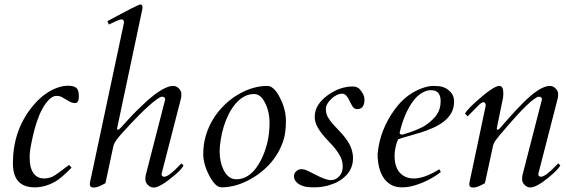

<svg xmlns="http://www.w3.org/2000/svg" viewBox="-20 -823 2528 857"><path d="M314.9 -362.8Q300.8 -362.8 283 -373.8Q265.1 -384.8 255.6 -389.9Q246.1 -395 231 -395Q215.8 -395 199.2 -378.7Q182.6 -362.3 168.7 -336.7Q154.8 -311 144.3 -279.3Q133.8 -247.6 127 -216.3Q112.3 -152.8 112.3 -125.5Q112.3 -98.1 115.7 -82.3Q119.1 -66.4 127 -53.7Q143.6 -26.4 177.2 -26.4Q204.1 -26.4 227.1 -42Q250 -57.6 263.2 -68.1Q276.4 -78.6 289.1 -86.9L299.3 -74.2Q254.4 -29.3 231 -15.1Q184.1 13.2 134.8 13.2Q37.6 13.2 37.6 -93.8Q37.6 -237.3 120.6 -342.8Q169.4 -404.8 228.5 -428.7Q257.3 -440.4 283.2 -440.4Q309.1 -440.4 320.6 -430.9Q332 -421.4 332 -392.1Q332 -362.8 314.9 -362.8Z M380.9 0Q380.9 -6.3 383.3 -16.6Q387.7 -36.1 388.7 -41.5L531.2 -711.4Q533.2 -719.2 533.2 -724.1Q533.2 -736.3 522.5 -736.3Q514.2 -736.3 498.8 -729Q483.4 -721.7 465.8 -713.4L459.5 -728.5Q597.2 -803.2 606.7 -803.2Q616.2 -803.2 616.2 -787.1Q616.2 -785.6 613.3 -772.5L502.4 -249Q502.4 -244.1 506.8 -244.1Q511.7 -244.1 523.2 -257.1Q534.7 -270 551.8 -288.8Q568.8 -307.6 589.1 -327.9Q609.4 -348.1 631.3 -368.2Q653.3 -388.2 674.8 -404.3Q723.6 -439.5 752.9 -439.5Q767.6 -439.5 778.6 -428Q789.6 -416.5 789.6 -403.8Q789.6 -391.1 788.1 -384.8L701.2 -46.9V-44.9Q701.2 -34.2 713.4 -34.2Q732.9 -34.2 782.2 -85.9Q787.6 -91.3 790 -93.8L799.3 -84.5Q790 -66.4 760 -41.5Q730 -16.6 715.8 -7.3Q683.6 14.2 667.2 14.2Q650.9 14.2 639.9 2.4Q628.9 -9.3 628.9 -21.7Q628.9 -34.2 630.4 -41L717.3 -378.9V-380.9Q717.3 -385.3 713.1 -388.4Q709 -391.6 702.4 -391.4Q695.8 -391.1 679.7 -379.6Q663.6 -368.2 643.6 -350.1Q623.5 -332 601.6 -310.1Q579.6 -288.1 559.6 -266.6Q511.7 -215.3 500 -198.7Q488.3 -182.1 485.4 -168L450.7 -5.4Q417 14.2 398.9 14.2Q380.9 14.2 380.9 0Z M1173.3 -439.5Q1202.1 -439.5 1228.5 -388.7Q1256.3 -335.9 1256.3 -283Q1256.3 -230 1244.1 -193.6Q1231.9 -157.2 1211.2 -126Q1190.4 -94.7 1162.1 -69.1Q1133.8 -43.5 1101.6 -25.4Q1034.7 13.2 968.3 13.2Q941.9 13.2 914.6 -38.1Q887.2 -90.3 887.2 -135.3Q887.2 -180.2 899.2 -219.5Q911.1 -258.8 931.9 -292.2Q952.6 -325.7 980.5 -353Q1008.3 -380.4 1040 -399.4Q1106.9 -439.5 1173.3 -439.5ZM977.1 -66.4Q998 -22.9 1034.7 -22.9Q1101.1 -22.9 1144.5 -107.9Q1183.1 -183.6 1183.1 -273.4Q1183.1 -333.5 1156.2 -376Q1138.7 -403.3 1114.3 -403.3Q1089.8 -403.3 1069.1 -391.6Q1048.3 -379.9 1031.5 -360.1Q1014.6 -340.3 1001.2 -314Q987.8 -287.6 978.8 -258.5Q969.7 -229.5 965.1 -199Q960.4 -168.5 960.4 -147Q960.4 -125.5 964.4 -105.2Q968.3 -85 977.1 -66.4Z M1387.7 -43.5Q1434.1 -19 1456.5 -19Q1479 -19 1494.4 -36.6Q1509.8 -54.2 1509.8 -78.4Q1509.8 -102.5 1500.5 -121.6Q1491.2 -140.6 1477.3 -158Q1463.4 -175.3 1447.3 -191.7Q1431.2 -208 1417.5 -225.6Q1384.8 -266.6 1384.8 -299.6Q1384.8 -332.5 1401.4 -356.4Q1418 -380.4 1443.4 -398.4Q1497.6 -437 1554.2 -437Q1575.2 -437 1586.4 -423.8Q1606.9 -399.9 1606.9 -379.9Q1606.9 -335.9 1574.7 -335.9Q1561 -335.9 1553.2 -348.6Q1545.4 -361.3 1541.5 -370.4Q1537.6 -379.4 1532.7 -386.7Q1522 -404.8 1508.5 -404.8Q1495.1 -404.8 1481.9 -398.2Q1468.8 -391.6 1458.5 -381.3Q1434.6 -358.4 1434.6 -336.9Q1434.6 -315.4 1443.6 -299.8Q1452.6 -284.2 1466.1 -269Q1479.5 -253.9 1495.1 -238Q1510.7 -222.2 1523.9 -204.1Q1555.7 -161.6 1555.7 -116.7Q1555.7 -55.7 1499 -18.6Q1481.9 -7.3 1469 -3.2Q1456.1 1 1449.5 3.4Q1442.9 5.9 1433.1 7.8Q1409.7 13.2 1382.3 13.2Q1355 13.2 1341.6 10Q1328.1 6.8 1317.6 1Q1307.1 -4.9 1300 -13.7Q1293 -22.5 1292.2 -35.6Q1291.5 -48.8 1302 -58.3Q1312.5 -67.9 1325.2 -67.9Q1337.9 -67.9 1354 -60.3Q1370.1 -52.7 1387.7 -43.5Z M1827.6 -26.4Q1874 -26.4 1940.9 -67.4L1947.8 -55.2Q1896.5 -15.6 1831.5 4.4Q1803.2 13.2 1773.7 13.2Q1744.1 13.2 1723.6 0.7Q1703.1 -11.7 1689.9 -32.7Q1665.5 -72.8 1665.5 -136.2Q1675.3 -244.6 1743.7 -336.9Q1790 -399.4 1855 -425.8Q1888.2 -439.5 1914.8 -439.5Q1941.4 -439.5 1956.1 -434.8Q1970.7 -430.2 1981.9 -420.9Q2006.8 -400.9 2006.8 -370.4Q2006.8 -339.8 1993.9 -317.9Q1981 -295.9 1960 -279.8Q1939 -263.7 1912.1 -252Q1885.3 -240.2 1857.7 -231.4Q1830.1 -222.7 1803.5 -215.6Q1776.9 -208.5 1756.8 -201.2Q1741.2 -164.6 1741.2 -126.5Q1741.2 -58.1 1787.6 -34.7Q1804.2 -26.4 1827.6 -26.4ZM1763.7 -230.5Q1763.7 -222.2 1776.9 -222.2Q1850.6 -243.7 1882.3 -265.9Q1914.1 -288.1 1930.4 -312.5Q1946.8 -336.9 1946.8 -371.1Q1946.8 -405.8 1925.3 -416.5Q1918 -420.4 1902.1 -420.4Q1886.2 -420.4 1868.2 -410.9Q1850.1 -401.4 1835.4 -385.5Q1820.8 -369.6 1809.1 -349.6Q1797.4 -329.6 1788.6 -308.6Q1773.9 -273.4 1763.7 -230.5Z M2209 -439.5Q2226.6 -439.5 2226.6 -406.7Q2226.6 -392.1 2224.9 -384.3Q2223.1 -376.5 2220.5 -363.3Q2217.8 -350.1 2212.4 -324Q2207 -297.9 2197.3 -249.5Q2197.3 -244.1 2201.4 -244.1Q2205.6 -244.1 2209.2 -248.3Q2212.9 -252.4 2220.7 -261.2Q2228.5 -270 2244.9 -288.8Q2261.2 -307.6 2280 -327.9Q2298.8 -348.1 2319.1 -368.2Q2339.4 -388.2 2359.4 -404.3Q2404.8 -439.5 2434.6 -439.5Q2449.2 -439.5 2460.2 -428Q2471.2 -416.5 2471.2 -403.8Q2471.2 -391.1 2469.7 -384.8L2382.8 -46.9V-44.9Q2382.8 -34.2 2395 -34.2Q2414.6 -34.2 2463.9 -85.9Q2469.2 -91.3 2471.7 -93.8L2481 -84.5Q2471.2 -65.4 2425.8 -28.3Q2373.5 13.7 2347.2 13.7Q2332.5 13.7 2321.5 2.2Q2310.5 -9.3 2310.5 -21.7Q2310.5 -34.2 2312 -41L2398.9 -378.9V-380.9Q2398.9 -385.3 2394.8 -388.4Q2390.6 -391.6 2384 -391.4Q2377.4 -391.1 2362.1 -379.6Q2346.7 -368.2 2328.1 -350.1Q2309.6 -332 2289.3 -310.1Q2269 -288.1 2250.5 -266.6Q2199.7 -208 2191.2 -195.1Q2182.6 -182.1 2179.7 -168L2144.5 -5.4Q2110.8 14.2 2092.8 14.2Q2074.7 14.2 2074.7 0Q2074.7 -6.3 2077.1 -16.6Q2081.5 -36.1 2082.5 -41.5L2147.9 -351.1V-353Q2147.9 -366.7 2136.7 -366.7Q2129.4 -366.7 2112.3 -349.4Q2095.2 -332 2067.4 -303.7L2055.7 -315.9Q2066.4 -337.9 2133.8 -394.5Q2187.5 -439.5 2209 -439.5Z"/></svg>

Font: Cardo-Italic
Style: Italic
Weight: 400
Italic angle: -12°
Designer: David J. Perry
Foundry: David J. Perry
Version: Version 0.991